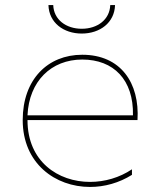

<svg xmlns="http://www.w3.org/2000/svg" viewBox="-20 -737 625 761"><path d="M337 4C394 4 452 -12 503 -44V-66C454 -33 395 -16 337 -16C210 -16 89 -97 89 -261H525C534 -409 458 -520 306 -520C169 -520 70 -422 70 -261C70 -89 199 4 337 4ZM507 -280H89C95 -415 183 -501 306 -501C430 -501 510 -421 507 -280ZM304 -604C376 -604 434 -647 436 -717H417C415 -659 366 -623 304 -623C242 -623 193 -659 191 -717H172C174 -647 232 -604 304 -604Z"/></svg>

Font: Chess Sans Thin
Style: Regular
Weight: 100
Designer: Wolf Bōese
Foundry: Wolf Bōese
Version: Version 7.223;Glyphs 3.3 (3306)